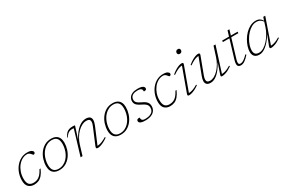

<svg xmlns="http://www.w3.org/2000/svg" viewBox="111 -1916 4611 3112"><g transform="rotate(-30 2417.0 -360.0)"><path d="M326.5 -477.5Q277 -477.5 232.5 -452.8Q188 -428 153.5 -384.2Q119 -340.5 99 -283.2Q79 -226 79 -161Q79 -85 107.5 -53.5Q136 -22 189.5 -22Q227.5 -22 260 -34.5Q292.5 -47 322 -78.2Q351.5 -109.5 381.5 -166.5H402.5Q372.5 -99 339.5 -60.5Q306.5 -22 268.8 -6Q231 10 184.5 10Q122 10 82 -27.5Q42 -65 42 -147Q42 -219 64.8 -283Q87.5 -347 128 -396Q168.5 -445 222.2 -472.8Q276 -500.5 337.5 -500.5Q397 -500.5 422.2 -483.5Q447.5 -466.5 447.5 -448.5Q447.5 -434.5 439 -425.5Q430.5 -416.5 417 -416.5Q411.5 -416.5 403.8 -427.2Q396 -438 383 -451Q370.5 -464 356.5 -470.8Q342.5 -477.5 326.5 -477.5Z M786.5 -500.5Q840 -500.5 875.5 -481.5Q911 -462.5 928.8 -426.2Q946.5 -390 946.5 -339Q946.5 -276.5 927 -214.8Q907.5 -153 870.2 -102.2Q833 -51.5 779.2 -20.8Q725.5 10 657 10Q604.5 10 568.8 -9Q533 -28 515.2 -64.2Q497.5 -100.5 497.5 -152Q497.5 -214 516.8 -275.8Q536 -337.5 573.5 -388.2Q611 -439 664.8 -469.8Q718.5 -500.5 786.5 -500.5ZM655.5 -15Q704 -15 743.8 -33.8Q783.5 -52.5 814.5 -84.5Q845.5 -116.5 866.8 -157.8Q888 -199 898.8 -244.8Q909.5 -290.5 909.5 -335.5Q909.5 -408.5 878.8 -442Q848 -475.5 788.5 -475.5Q740 -475.5 700.2 -456.8Q660.5 -438 629.5 -406Q598.5 -374 577.2 -332.8Q556 -291.5 545 -246Q534 -200.5 534 -155Q534 -82.5 565.2 -48.8Q596.5 -15 655.5 -15Z M1038.5 -380.5 1027 -382Q1045.5 -430 1070 -455Q1094.5 -480 1124.5 -489Q1154.5 -498 1190 -498Q1197.5 -498 1206 -497.5Q1214.5 -497 1222.2 -496Q1230 -495 1235 -493.5L1163.5 -271H1165Q1198.5 -334 1233.2 -377.8Q1268 -421.5 1303 -448.8Q1338 -476 1371.5 -488.2Q1405 -500.5 1435.5 -500.5Q1488 -500.5 1511.8 -479.5Q1535.5 -458.5 1535.5 -420.5Q1535.5 -400.5 1529.2 -375.8Q1523 -351 1511 -323L1378.5 -8L1368 -24.5Q1388.5 -22.5 1414.2 -26.2Q1440 -30 1475.5 -44.2Q1511 -58.5 1558.5 -87L1566 -72.5Q1520.5 -40 1483.5 -22.2Q1446.5 -4.5 1419.5 2.8Q1392.5 10 1375 10Q1353.5 10 1348 -1.5Q1342.5 -13 1353 -37L1477 -332Q1487.5 -356.5 1492.8 -376.2Q1498 -396 1498 -411.5Q1498 -439 1481 -452.5Q1464 -466 1429 -466Q1388 -466 1345.8 -444.8Q1303.5 -423.5 1265 -385Q1226.5 -346.5 1195.5 -294.8Q1164.5 -243 1146 -182L1091 0H1054.5L1194 -462Q1188 -464 1179.2 -464.5Q1170.5 -465 1162 -465Q1134 -465 1111.2 -455.2Q1088.5 -445.5 1070.5 -426.8Q1052.5 -408 1038.5 -380.5Z M1937 -500.5Q1990.5 -500.5 2026 -481.5Q2061.5 -462.5 2079.2 -426.2Q2097 -390 2097 -339Q2097 -276.5 2077.5 -214.8Q2058 -153 2020.8 -102.2Q1983.5 -51.5 1929.8 -20.8Q1876 10 1807.5 10Q1755 10 1719.2 -9Q1683.5 -28 1665.8 -64.2Q1648 -100.5 1648 -152Q1648 -214 1667.2 -275.8Q1686.5 -337.5 1724 -388.2Q1761.5 -439 1815.2 -469.8Q1869 -500.5 1937 -500.5ZM1806 -15Q1854.5 -15 1894.2 -33.8Q1934 -52.5 1965 -84.5Q1996 -116.5 2017.2 -157.8Q2038.5 -199 2049.2 -244.8Q2060 -290.5 2060 -335.5Q2060 -408.5 2029.2 -442Q1998.5 -475.5 1939 -475.5Q1890.5 -475.5 1850.8 -456.8Q1811 -438 1780 -406Q1749 -374 1727.8 -332.8Q1706.5 -291.5 1695.5 -246Q1684.5 -200.5 1684.5 -155Q1684.5 -82.5 1715.8 -48.8Q1747 -15 1806 -15Z M2204 -80Q2205 -65 2207.8 -52.8Q2210.5 -40.5 2218.5 -31Q2226.5 -22 2241 -18Q2255.5 -14 2278.5 -14Q2331 -14 2366.5 -28.5Q2402 -43 2419.8 -69.5Q2437.5 -96 2437.5 -132Q2437.5 -153 2429.5 -171.5Q2421.5 -190 2399.8 -208Q2378 -226 2336.5 -245.5Q2295 -265.5 2271.5 -284Q2248 -302.5 2238.8 -322.8Q2229.5 -343 2229.5 -367Q2229.5 -406 2249.2 -436.2Q2269 -466.5 2308.8 -483.5Q2348.5 -500.5 2408 -500.5Q2451.5 -500.5 2478.2 -492.8Q2505 -485 2516.8 -472Q2528.5 -459 2528.5 -443.5Q2528.5 -432 2524 -424.5Q2519.5 -417 2508.5 -413.2Q2497.5 -409.5 2477 -409.5Q2477 -424 2474.5 -436.2Q2472 -448.5 2463.5 -457.5Q2455.5 -467 2439 -471.8Q2422.5 -476.5 2396.5 -476.5Q2323.5 -476.5 2291.5 -449.2Q2259.5 -422 2259.5 -377.5Q2259.5 -358 2268 -341.5Q2276.5 -325 2299.2 -308.8Q2322 -292.5 2364 -273Q2406.5 -254 2429 -233.2Q2451.5 -212.5 2459.8 -190.5Q2468 -168.5 2468 -143.5Q2468 -97.5 2445 -62.8Q2422 -28 2377.2 -9Q2332.5 10 2267.5 10Q2222.5 10 2196.5 3Q2170.5 -4 2159.2 -15.8Q2148 -27.5 2148 -42Q2148 -55 2153 -63.5Q2158 -72 2170.5 -76Q2183 -80 2204 -80Z M2871 -477.5Q2821.5 -477.5 2777 -452.8Q2732.5 -428 2698 -384.2Q2663.5 -340.5 2643.5 -283.2Q2623.5 -226 2623.5 -161Q2623.5 -85 2652 -53.5Q2680.5 -22 2734 -22Q2772 -22 2804.5 -34.5Q2837 -47 2866.5 -78.2Q2896 -109.5 2926 -166.5H2947Q2917 -99 2884 -60.5Q2851 -22 2813.2 -6Q2775.5 10 2729 10Q2666.5 10 2626.5 -27.5Q2586.5 -65 2586.5 -147Q2586.5 -219 2609.2 -283Q2632 -347 2672.5 -396Q2713 -445 2766.8 -472.8Q2820.5 -500.5 2882 -500.5Q2941.5 -500.5 2966.8 -483.5Q2992 -466.5 2992 -448.5Q2992 -434.5 2983.5 -425.5Q2975 -416.5 2961.5 -416.5Q2956 -416.5 2948.2 -427.2Q2940.5 -438 2927.5 -451Q2915 -464 2901 -470.8Q2887 -477.5 2871 -477.5Z M3062 -29 3226 -480.5 3237.5 -466Q3216.5 -468 3190.2 -462.8Q3164 -457.5 3129 -440.8Q3094 -424 3046.5 -390.5L3038 -404.5Q3083.5 -442 3120.8 -463Q3158 -484 3185.8 -492.2Q3213.5 -500.5 3230.5 -500.5Q3253 -500.5 3257.8 -491.5Q3262.5 -482.5 3255 -461.5L3089.5 -7L3077.5 -24.5Q3097 -22.5 3122.8 -25.8Q3148.5 -29 3183.2 -42Q3218 -55 3264 -83L3271.5 -68.5Q3227.5 -37 3191.2 -20Q3155 -3 3128 3.5Q3101 10 3084.5 10Q3065 10 3059.5 1.2Q3054 -7.5 3062 -29ZM3248 -683.5Q3248 -698 3253.8 -708.2Q3259.5 -718.5 3270.2 -724.2Q3281 -730 3295 -730Q3313 -730 3322.8 -720.8Q3332.5 -711.5 3332.5 -694Q3332.5 -680 3327 -669.5Q3321.5 -659 3311 -653.2Q3300.5 -647.5 3285.5 -647.5Q3268.5 -647.5 3258.2 -657.2Q3248 -667 3248 -683.5Z M3683 -27 3748.5 -219.5H3747Q3713 -157.5 3679.5 -113.8Q3646 -70 3613.2 -42.8Q3580.5 -15.5 3549.2 -2.8Q3518 10 3488.5 10Q3439.5 10 3416.8 -11.2Q3394 -32.5 3394 -70.5Q3394 -89.5 3399.2 -112.2Q3404.5 -135 3414.5 -161L3535.5 -480.5L3546.5 -466Q3526 -468 3499.8 -462.8Q3473.5 -457.5 3438.2 -440.8Q3403 -424 3355.5 -390.5L3347 -404.5Q3392.5 -442 3429.8 -463Q3467 -484 3495 -492.2Q3523 -500.5 3539.5 -500.5Q3559.5 -500.5 3565.8 -491Q3572 -481.5 3564.5 -461.5L3449 -154Q3440.5 -131.5 3436 -112.5Q3431.5 -93.5 3431.5 -78.5Q3431.5 -51.5 3447.2 -37.8Q3463 -24 3495.5 -24Q3534 -24 3573.8 -45.2Q3613.5 -66.5 3650.5 -105.2Q3687.5 -144 3718 -195.8Q3748.5 -247.5 3767.5 -308.5L3826 -490.5H3862.5L3709 -8.5L3698 -24.5Q3717.5 -22.5 3742.5 -25.8Q3767.5 -29 3801.5 -41.8Q3835.5 -54.5 3880.5 -82L3888.5 -67.5Q3823 -21 3776.2 -5.5Q3729.5 10 3705 10Q3685.5 10 3680.8 2Q3676 -6 3683 -27Z M3985.5 -463.5 3987.5 -490.5H4276L4275 -463.5ZM4038.5 -121Q4034.5 -106.5 4031.5 -94.2Q4028.5 -82 4027.2 -72.8Q4026 -63.5 4026 -55.5Q4026 -35 4035 -27Q4044 -19 4060 -19Q4077 -19 4096.5 -26.8Q4116 -34.5 4141.5 -54Q4167 -73.5 4201.5 -109.5L4213.5 -97Q4188 -67 4166.2 -46.8Q4144.5 -26.5 4125.2 -14Q4106 -1.5 4088 4.2Q4070 10 4051.5 10Q4026 10 4008.8 -3.2Q3991.5 -16.5 3991.5 -51Q3991.5 -65 3994.8 -82.8Q3998 -100.5 4004.5 -122.5L4146 -590.5H4180.5Z M4601.5 -37 4669 -209.5H4667.5Q4631 -152 4595.8 -110.5Q4560.5 -69 4527 -42.2Q4493.5 -15.5 4461.5 -2.8Q4429.5 10 4399 10Q4358 10 4332.2 -4.8Q4306.5 -19.5 4294.2 -45.5Q4282 -71.5 4282 -105Q4282 -150.5 4298.8 -203.8Q4315.5 -257 4345.8 -309Q4376 -361 4417.8 -404Q4459.5 -447 4510.2 -472.8Q4561 -498.5 4618 -498.5Q4669 -498.5 4700 -472.8Q4731 -447 4749.5 -404.5L4742 -396Q4722 -435.5 4691 -455.8Q4660 -476 4616.5 -476Q4569.5 -476 4526 -451.8Q4482.5 -427.5 4445.2 -387.8Q4408 -348 4380.2 -300Q4352.5 -252 4336.8 -203.5Q4321 -155 4321 -114Q4321 -66.5 4343 -43.5Q4365 -20.5 4411.5 -20.5Q4455 -20.5 4499.2 -47.5Q4543.5 -74.5 4583.2 -118.8Q4623 -163 4654.2 -217Q4685.5 -271 4703 -325L4734 -421.5L4756.5 -490.5H4793.5L4626 -8L4615.5 -24.5Q4635 -22.5 4660 -25.8Q4685 -29 4719 -41.8Q4753 -54.5 4798.5 -82L4806 -67.5Q4741 -21 4694.2 -5.5Q4647.5 10 4622.5 10Q4600.5 10 4596 -1.2Q4591.5 -12.5 4601.5 -37Z"/></g></svg>

Font: Newsreader 9pt ExtraLight
Style: Italic
Weight: 250
Italic angle: -17°
Designer: Hugues Gentile
Foundry: Production Type
Version: Version 1.003